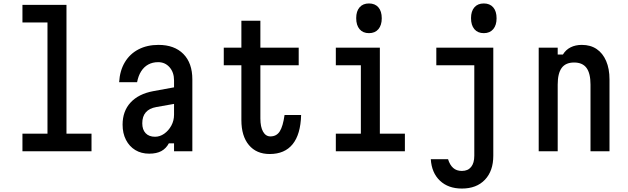

<svg xmlns="http://www.w3.org/2000/svg" viewBox="-20 -876 3640 1112"><path d="M110 -848H365V-102H510V0H110V-102H255V-746H110Z M998 -372V-276L885 -256Q845 -249 824.5 -225.5Q804 -202 804 -162Q804 -125 823.5 -104.5Q843 -84 878 -84Q906 -84 931 -101.5Q956 -119 972 -148Q988 -177 988 -212V-410Q988 -457 962 -486.5Q936 -516 896 -516Q864 -516 839 -502.5Q814 -489 797.5 -463Q781 -437 774 -400H670Q674 -467 703 -515.5Q732 -564 782 -590Q832 -616 898 -616Q990 -616 1042 -563.5Q1094 -511 1094 -416V0H988V-46H958Q942 -16 914.5 -1Q887 14 844 14Q798 14 763.5 -7Q729 -28 709.5 -66Q690 -104 690 -154Q690 -232 736 -282Q782 -332 867 -348Z M1488 -756V-600H1710V-498H1488V-190Q1488 -141 1503.5 -113.5Q1519 -86 1546 -86Q1582 -86 1600.5 -115.5Q1619 -145 1628 -210H1724Q1721 -98 1675 -41Q1629 16 1542 16Q1465 16 1421.5 -36Q1378 -88 1378 -180V-498H1276V-600H1378V-756Z M1925 -600H2180V-102H2325V0H1925V-102H2070V-498H1925ZM2117 -684Q2082 -684 2062.5 -707Q2043 -730 2043 -771Q2043 -811 2062.5 -833.5Q2082 -856 2117 -856Q2152 -856 2171.5 -833.5Q2191 -811 2191 -770Q2191 -730 2171.5 -707Q2152 -684 2117 -684Z M2507 -600H2837V26Q2837 114 2788.5 165Q2740 216 2655 216Q2576 216 2528 170.5Q2480 125 2475 46H2575Q2585 79 2604.5 96.5Q2624 114 2655 114Q2690 114 2708.5 91Q2727 68 2727 26V-498H2507ZM2782 -684Q2747 -684 2727.5 -707Q2708 -730 2708 -771Q2708 -811 2727.5 -833.5Q2747 -856 2782 -856Q2817 -856 2836.5 -833.5Q2856 -811 2856 -770Q2856 -730 2836.5 -707Q2817 -684 2782 -684Z M3100 0V-600H3210V-560H3240Q3257 -588 3285 -602Q3313 -616 3350 -616Q3400 -616 3435.5 -592Q3471 -568 3490.5 -523Q3510 -478 3510 -416V0H3400V-386Q3400 -451 3377 -482.5Q3354 -514 3305 -514Q3256 -514 3233 -482.5Q3210 -451 3210 -386V0Z"/></svg>

Font: Martian Mono Condensed
Style: Regular
Weight: 400
Width: 3
Designer: Roman Shamin
Foundry: Evil Martians
Version: Version 1.000